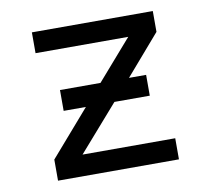

<svg xmlns="http://www.w3.org/2000/svg" viewBox="-64 -591 728 663"><g transform="rotate(-10 300.0 -260.0)"><path d="M88 0V-74L227 -234H149V-307H291L413 -447H88V-520H512V-447L391 -307H451V-234H327L187 -74H512V0Z"/></g></svg>

Font: Iosevka SS04 Extended
Style: Regular
Weight: 400
Width: 7
Monospace: yes
Designer: Belleve Invis
Foundry: Belleve Invis
Version: Version 19.0.0; ttfautohint (v1.8.4)